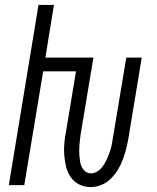

<svg xmlns="http://www.w3.org/2000/svg" viewBox="-20 -755 640 783"><path d="M350 8Q325 8 303.5 -2.5Q282 -13 268.5 -32.5Q255 -52 249.5 -75Q244 -98 242 -122.5Q240 -147 242.5 -172.5Q245 -198 250 -223L290 -464H156L79 0H16L137 -735H200L165 -520H361L310 -214Q308 -201 306.5 -189Q305 -177 304 -165Q303 -153 303 -141Q303 -129 304 -117Q305 -105 307 -93.5Q309 -82 314.5 -72Q320 -62 329.5 -55Q339 -48 351 -48Q366 -48 379.5 -57.5Q393 -67 401.5 -80Q410 -93 416.5 -107.5Q423 -122 428 -136.5Q433 -151 436 -166Q439 -181 441 -196L495 -520H558L503 -187Q499 -165 493.5 -144Q488 -123 480 -102Q472 -81 460 -61.5Q448 -42 431 -25.5Q414 -9 392.5 -0.5Q371 8 350 8Z"/></svg>

Font: Iosevka Light Extended
Style: Italic
Weight: 300
Width: 7
Italic angle: -9°
Monospace: yes
Designer: Belleve Invis
Foundry: Belleve Invis
Version: Version 32.5.0; ttfautohint (v1.8.4)